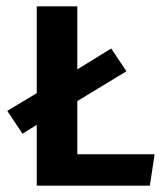

<svg xmlns="http://www.w3.org/2000/svg" viewBox="-20 -586 523 606"><path d="M96 0V-192L51 -164L3 -236L96 -292V-566H224V-367L331 -433L379 -361L224 -267V-99H468L453 0Z"/></svg>

Font: Qnwhxotralxmqkhsjrfbfhwcoqn
Style: Regular
Weight: 500
Designer: Carrois Corporate & Edenspiekermann
Foundry: Carrois Corporate GbR & Edenspiekermann AG
Version: Version 2.001